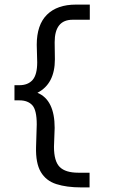

<svg xmlns="http://www.w3.org/2000/svg" viewBox="-20 -724 490 836"><path d="M334 92Q270 92 225 77.5Q180 63 157.5 24.5Q135 -14 137 -84L140 -182Q140 -245 120.5 -266Q101 -287 65 -287H43V-353H64Q102 -353 122 -376Q142 -399 142 -453L140 -529Q140 -616 184.5 -660Q229 -704 311 -704H371V-638H296Q218 -638 218 -540L219 -466Q219 -359 143 -320Q218 -289 218 -167L215 -85Q215 -22 240 3Q265 28 321 28H370V92Z"/></svg>

Font: Inconsolata SemiCondensed Medium
Style: Regular
Weight: 500
Width: 4
Monospace: yes
Designer: Raph Levien, Cyreal, Brenton Simpson
Foundry: Raph Levien, Cyreal, Google
Version: Version 3.001; ttfautohint (v1.8.2.53-6de2)